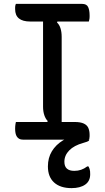

<svg xmlns="http://www.w3.org/2000/svg" viewBox="-20 -720 540 990"><path d="M440 0H437Q439 2 440 4Q436 8 428 11Q420 14 409 17Q362 30 337 55.5Q312 81 312 114Q312 138 325 149.5Q338 161 363 161Q382 161 398 155.5Q414 150 430 138H436Q440 145 442 151.5Q444 158 444.5 164Q445 170 445 179Q445 214 419 232Q393 250 349 250Q291 250 259 221Q227 192 227 138Q227 94 247.5 60Q268 26 306 3Q309 2 312 0H98Q87 0 79.5 -4Q72 -8 67 -15.5Q62 -23 60 -33.5Q58 -44 58 -56Q58 -63 58.5 -69.5Q59 -76 60 -81.5Q61 -87 62 -91H224L226 -96Q215 -107 208.5 -126Q202 -145 202 -170V-609H136Q97 -609 77.5 -625Q58 -641 58 -673V-681Q58 -685 58.5 -688.5Q59 -692 60 -695Q61 -698 62 -700H403Q427 -700 434.5 -683.5Q442 -667 442 -641V-633Q442 -629 441.5 -625Q441 -621 440 -617L438 -609H276L274 -604Q286 -593 292 -574Q298 -555 298 -530V-91H365Q395 -91 412 -83Q429 -75 435.5 -60Q442 -45 442 -25V-17Q442 -12 441 -8Q440 -4 440 0Z"/></svg>

Font: Code D Ace
Style: Regular
Weight: 400
Version: Version 1.085; ttfautohint (v1.8.4.7-5d5b);Nerd Fonts 3.0.2